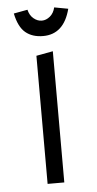

<svg xmlns="http://www.w3.org/2000/svg" viewBox="-51 -712 375 745"><g transform="rotate(-5 136.5 -340.0)"><path d="M169 -511V0H104V-499ZM31 -670 85 -680Q90 -658 105 -645.5Q120 -633 137 -633Q154 -633 169 -645.5Q184 -658 189 -680L243 -670Q218 -573 137 -573Q95 -573 68.5 -595Q42 -617 31 -670Z"/></g></svg>

Font: Changa ExtraLight
Style: Regular
Weight: 275
Designer: Eduardo Rodriguez Tunni
Foundry: Eduardo Rodriguez Tunni
Version: Version 2.002; ttfautohint (v1.5) -l 8 -r 50 -G 200 -x 14 -H